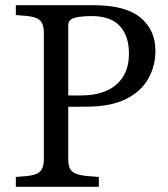

<svg xmlns="http://www.w3.org/2000/svg" viewBox="-20 -720 646 740"><path d="M41 0V-38L65 -40Q102 -42 119.5 -49.5Q137 -57 143 -71.5Q149 -86 149 -107V-593Q149 -615 143 -629Q137 -643 119.5 -650.5Q102 -658 65 -660L41 -662V-700H339Q463 -700 521 -652.5Q579 -605 579 -524Q579 -464 550.5 -415Q522 -366 465 -338Q408 -310 321 -309L217 -308V-352H293Q347 -352 388.5 -369.5Q430 -387 453.5 -423Q477 -459 477 -514Q477 -581 442 -619.5Q407 -658 333 -658Q293 -658 268 -651.5Q243 -645 243 -622V-107Q243 -85 249 -71Q255 -57 275.5 -49.5Q296 -42 337 -40L361 -38V0Z"/></svg>

Font: Hedvig Letters Serif
Style: Regular
Weight: 400
Designer: Alexander Örn & Tor Weibull
Foundry: Kanon Foundry
Version: Version 1.000